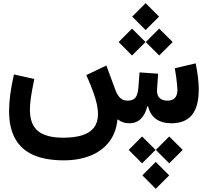

<svg xmlns="http://www.w3.org/2000/svg" viewBox="-20 -775 1302 1207"><path d="M811.1 -670.7 895.3 -586.2 980.1 -670.7 895.3 -755.2ZM896.4 -510.7 980.6 -426.2 1065.4 -510.7 980.6 -595.2ZM725.8 -510.7 810 -426.2 894.8 -510.7 810 -595.2ZM874.8 327.4 959 411.9 1043.8 327.4 959 242.9ZM959.6 167.3 1043.8 251.8 1128.6 167.3 1043.8 82.8ZM789 167.3 873.2 251.8 958 167.3 873.2 82.8ZM792.8 0Q836.5 0 865.1 -27.8Q893.7 -55.6 905.9 -106.7H910.8Q924.6 -51.9 962.2 -26Q999.8 0 1057.4 0Q1143.8 0 1186.7 -52.3Q1229.5 -104.7 1229.5 -212.8Q1229.5 -247.5 1224.4 -290Q1219.3 -332.5 1210.2 -376.8L1078.9 -346Q1083.7 -320.4 1087.3 -293Q1090.9 -265.6 1093.2 -243.5Q1095.4 -221.4 1095.4 -210.9Q1095.4 -142.3 1033 -142.3Q1000 -142.3 982.2 -160Q964.5 -177.7 967.3 -213.1L974 -311.8L857.3 -319.8L849.9 -223.2Q846.5 -179.7 831.2 -161Q816 -142.3 784.2 -142.3Q753.5 -142.3 735.6 -159.3Q717.8 -176.3 706.5 -206.9L648.6 -363.2L522.7 -303.1Q550.3 -240.7 566.2 -196.3Q582 -152 589.1 -119.2Q596.1 -86.4 596.1 -58.8Q596.1 -6.5 571.2 26.5Q546.2 59.6 497.4 75.2Q448.5 90.7 376.7 90.7Q271.5 90.7 219.8 49.5Q168 8.2 168 -85.9Q168 -117.1 173.9 -159.6Q179.7 -202.1 195.7 -278.3L67.7 -307.2Q51.7 -237.6 44.4 -180.8Q37.1 -124.1 37.1 -77.5Q37.1 28.7 75.6 97.4Q114 166.2 190.5 199.6Q267 233 380.2 233Q475 233 547.9 203.8Q620.9 174.6 665.3 117.8Q709.8 60.9 718.1 -22L721.1 -24.1Q735.6 -12.1 754.4 -6Q773.1 0 792.8 0Z"/></svg>

Font: Estedad VF
Style: Regular
Weight: 100
Designer: Amin Abedi
Version: Version 7.3